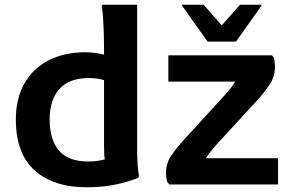

<svg xmlns="http://www.w3.org/2000/svg" viewBox="-20 -780 1233 812"><path d="M346 12Q207 12 127 -59Q47 -130 47 -275Q47 -363 83 -426.5Q119 -490 184 -524Q249 -558 337 -559Q362 -559 383 -556Q404 -553 420 -549V-580Q420 -604 419 -638Q418 -672 416 -703.5Q414 -735 410 -752L413 -760H560V-197Q560 -177 560 -146Q560 -115 562 -84.5Q564 -54 568 -36L565 -28Q523 -11 468.5 0.5Q414 12 346 12ZM190 -275Q190 -189 229.5 -143Q269 -97 353 -97Q374 -97 391.5 -99.5Q409 -102 423 -106Q421 -120 420.5 -136Q420 -152 420 -170V-441Q408 -445 392 -447.5Q376 -450 356 -450Q273 -450 231.5 -404Q190 -358 190 -275ZM696 0 687 -11Q682 -32 682 -48Q682 -90 704.5 -122.5Q727 -155 748 -178L927 -374Q939 -388 953 -404Q967 -420 974 -435H692V-546H1130L1139 -535Q1143 -513 1143 -498Q1143 -456 1121 -423.5Q1099 -391 1078 -367L898 -171Q886 -157 872.5 -141Q859 -125 851 -111H1156V0ZM858 -604 750 -756V-760H841L918 -673L995 -760H1086V-756L978 -604Z"/></svg>

Font: Kufam SemiBold
Style: Regular
Weight: 600
Designer: Wael Morcos, Artur Schmal
Foundry: Original Type
Version: Version 1.300; ttfautohint (v1.8.3)